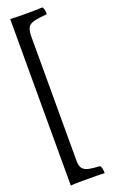

<svg xmlns="http://www.w3.org/2000/svg" viewBox="-190 -785 658 1096"><g transform="rotate(-20 139.0 -236.5)"><path d="M35 -742Q61 -741 86 -740.5Q111 -740 130 -740Q157 -740 179 -740.5Q201 -741 230 -742Q237 -734 239 -722Q241 -710 241 -697Q190 -693 162 -686Q134 -679 124 -661Q114 -643 114 -605V148Q114 180 126.5 195Q139 210 164.5 215Q190 220 230 222Q237 231 239 242Q241 253 241 269Q218 267 191 267Q164 267 143 267Q118 267 90.5 267Q63 267 35 269Z"/></g></svg>

Font: Vollkorn Medium
Style: Regular
Weight: 500
Designer: Friedrich Althausen
Foundry: Friedrich Althausen
Version: Version 5.000